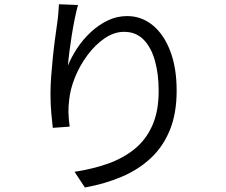

<svg xmlns="http://www.w3.org/2000/svg" viewBox="-20 -812 1040 883"><path d="M338.6 -789Q331 -761.4 323.5 -724.5Q316.1 -687.7 309.8 -648.4Q303.5 -609.2 299 -573.2Q294.5 -537.2 292.5 -510.6Q308.2 -549.3 334.3 -589.3Q360.5 -629.3 396.1 -662.8Q431.7 -696.4 474.2 -717.2Q516.8 -738.1 564.3 -738.1Q630.8 -738.1 682.3 -695.9Q733.8 -653.8 763.1 -576.8Q792.4 -499.9 792.4 -394.9Q792.4 -290.9 761.4 -214.5Q730.4 -138 674 -85.2Q617.7 -32.4 540.4 0.6Q463 33.7 370.4 50.2L322.9 -21.9Q404.5 -34.3 474.7 -58.8Q544.9 -83.4 597.8 -125.8Q650.6 -168.3 680.2 -234Q709.7 -299.8 709.7 -393.6Q709.7 -472.7 692.1 -534.2Q674.5 -595.7 639.4 -630.7Q604.2 -665.6 551.1 -665.6Q504.5 -665.6 461 -635.7Q417.5 -605.8 382.2 -558.3Q346.9 -510.8 324.9 -456.4Q302.9 -401.9 298.1 -352.5Q294.4 -323.7 294.8 -295.7Q295.2 -267.6 300.4 -229.7L222.8 -224Q219.4 -252.4 215.8 -293.3Q212.2 -334.2 212.2 -382.8Q212.2 -418.4 215.4 -461.6Q218.6 -504.8 223.2 -549.3Q227.7 -593.9 233.3 -634.9Q238.9 -675.9 243.1 -706Q246.5 -728.9 248.2 -750.3Q249.9 -771.8 251.1 -792.4Z"/></svg>

Font: Noto Sans SC Thin
Style: Regular
Weight: 100
Designer: Ryoko NISHIZUKA 西塚涼子 (kana, bopomofo & ideographs); Paul D. Hunt (Latin, Greek & Cyrillic); Sandoll Communications 산돌커뮤니
Foundry: Adobe
Version: Version 2.004-H2;hotconv 1.0.118;makeotfexe 2.5.65603